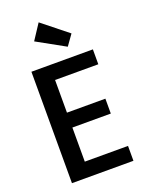

<svg xmlns="http://www.w3.org/2000/svg" viewBox="-173 -1040 870 1127"><g transform="rotate(-20 262.0 -477.0)"><path d="M151 -858 214 -954 373 -827 326 -761ZM189 -603V-399H429V-306H189V-93H459V0H75V-696H459V-603Z"/></g></svg>

Font: Fz Poppins Med
Style: Regular
Weight: 500
Designer: Ninad Kale (Devanagari), Jonny Pinhorn (Latin)
Foundry: Indian Type Foundry
Version: Vit hóa bi Vntype.Com & FontZin.Com